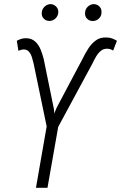

<svg xmlns="http://www.w3.org/2000/svg" viewBox="-20 -898 579 918"><path d="M265.1 -330.1 207 0H151.9L209.5 -330.1ZM251 -383.3 375 -617.2Q386.7 -641.6 401.6 -665Q416.5 -688.5 437.5 -704.3Q458.5 -720.2 489.3 -718.8Q503.4 -718.8 515.4 -714.4Q527.3 -710 539.1 -703.1L521 -656.2Q514.6 -660.2 508.3 -662.4Q502 -664.6 494.6 -665Q475.1 -666 461.7 -654.5Q448.2 -643.1 438.5 -626Q428.7 -608.9 422.4 -595.2L253.9 -283.2L211.4 -288.6ZM189 -615.7 238.3 -374 242.7 -287.6 205.6 -281.7 140.6 -594.7Q137.7 -606 133.3 -621.8Q128.9 -637.7 119.6 -649.4Q110.4 -661.1 94.2 -661.6Q87.4 -661.6 81.1 -659.7Q74.7 -657.7 67.9 -655.3L60.5 -703.1Q71.3 -709 81.8 -712.2Q92.3 -715.3 103.5 -715.3Q130.9 -715.3 147.9 -699.7Q165 -684.1 174.3 -660.9Q183.6 -637.7 189 -615.7ZM179.7 -837.4Q180.7 -854 192.6 -865.7Q204.6 -877.4 221.2 -878.4Q237.3 -877.9 248.5 -866.5Q259.8 -855 258.8 -837.9Q257.3 -821.3 245.4 -809.8Q233.4 -798.3 216.8 -797.9Q199.7 -797.9 189 -809.1Q178.2 -820.3 179.7 -837.4ZM386.7 -836.9Q387.2 -853.5 399.2 -865.5Q411.1 -877.4 427.7 -878.4Q444.8 -877.9 455.8 -866.5Q466.8 -855 465.3 -837.4Q464.8 -820.3 452.6 -809.1Q440.4 -797.9 424.3 -797.4Q407.2 -797.4 396.2 -808.6Q385.3 -819.8 386.7 -836.9Z"/></svg>

Font: Roboto Condensed Light
Style: Italic
Weight: 300
Italic angle: -12°
Designer: Christian Robertson
Foundry: Google
Version: Version 3.0; 2020